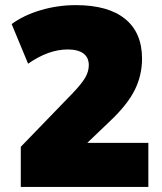

<svg xmlns="http://www.w3.org/2000/svg" viewBox="-20 -737 640 757"><path d="M62 0V-158.2L265.1 -368.2Q301.3 -405.8 315.7 -430.4Q330.1 -455.1 330.1 -480Q330.1 -510.7 308.6 -526.4Q287.1 -542 247.1 -542Q170.9 -542 90.8 -485.8L25.9 -642.1Q73.7 -677.2 140.9 -697Q208 -716.8 278.8 -716.8Q406.2 -716.8 473.1 -662.6Q540 -608.4 540 -505.9Q540 -439.9 511.2 -382.1Q482.4 -324.2 414.1 -259.8L324.2 -173.8H564.9V0Z"/></svg>

Font: Mulish ExtraBlack
Style: Regular
Weight: 1000
Designer: Vernon Adams
Foundry: Vernon Adams
Version: Version 3.603; ttfautohint (v1.8.3)